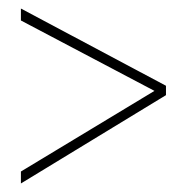

<svg xmlns="http://www.w3.org/2000/svg" viewBox="-20 -578 439 450"><path d="M29 -176 342 -365 29 -530V-558L369 -377V-355L29 -148Z"/></svg>

Font: Noto Sans Gujarati UI ExtraCondensed Thin
Style: Regular
Weight: 100
Width: 2
Designer: Jelle Bosma - Monotype Design Team, Universal Thirst
Foundry: Monotype Imaging Inc.
Version: Version 2.106; ttfautohint (v1.8.4.7-5d5b)